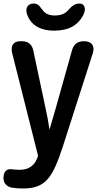

<svg xmlns="http://www.w3.org/2000/svg" viewBox="-26 -822 562 1090"><path d="M164 -802C135 -802 114 -778 128 -739C147 -687 193 -648 282 -648C366 -648 416 -680 445 -733C467 -773 453 -802 426 -802C395 -802 380 -785 357 -760C343 -745 320 -734 285 -734C255 -734 235 -743 222 -757C200 -783 195 -802 164 -802ZM45 244C66 247 86 248 106 248C237 248 275 180 332 6L501 -520C514 -562 494 -588 451 -588H450C415 -588 393 -572 383 -537L290 -206C279 -167 267 -127 255 -86C249 -127 242 -167 233 -206L163 -535C156 -570 134 -588 98 -588H89C50 -588 33 -562 43 -521L190 62C177 110 144 142 87 142C72 142 57 141 42 139C14 135 -3 149 -6 181C-9 214 8 238 45 244Z"/></svg>

Font: 寒蝉团圆体 Round
Style: Regular
Weight: 500
Designer: 寒蝉字型
Version: Version 2.700;Glyphs 3.1.1 (3135)